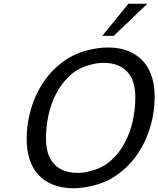

<svg xmlns="http://www.w3.org/2000/svg" viewBox="-20 -991 844 1023"><path d="M372 12Q308 12 261 -7.5Q214 -27 183 -61.5Q152 -96 137 -144Q122 -192 122 -250Q122 -332 145 -410.5Q168 -489 211.5 -553.5Q255 -618 318.5 -664Q382 -710 463 -727Q485 -732 507.5 -735Q530 -738 554 -738Q618 -738 665 -718.5Q712 -699 743 -664.5Q774 -630 789 -582Q804 -534 804 -476Q804 -394 781 -315.5Q758 -237 714.5 -172.5Q671 -108 607.5 -62Q544 -16 463 1Q441 6 418.5 9Q396 12 372 12ZM463 -80Q526 -95 571 -135.5Q616 -176 645 -230.5Q674 -285 687.5 -348Q701 -411 701 -472Q701 -512 692 -545.5Q683 -579 662.5 -603.5Q642 -628 610 -642Q578 -656 533 -656Q494 -656 463 -646Q400 -631 355 -590.5Q310 -550 281 -495.5Q252 -441 238.5 -378Q225 -315 225 -254Q225 -214 234 -180.5Q243 -147 263.5 -122.5Q284 -98 316 -84Q348 -70 393 -70Q432 -70 463 -80ZM586 -800H525L664 -971H765Z"/></svg>

Font: Perun
Style: Italic
Weight: 400
Italic angle: -12°
Foundry: Copyright (c) Stefan Peev, Context Ltd, 2016
Version: Version 1.027